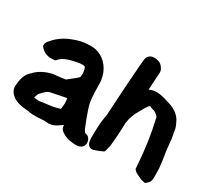

<svg xmlns="http://www.w3.org/2000/svg" viewBox="-137 -944 1327 1206"><g transform="rotate(30 526.5 -341.5)"><path d="M3 -110C3 -94 9 -76 23 -61C53 -28 97 -21 140 -17H143C156 -17 172 -9 213 -11C239 -11 266 -16 283 -13C292 -12 299 -12 305 -12H307C345 -15 375 -43 391 -53C392 -46 390 -24 415 -9C435 5 459 15 497 18H499C500 18 504 19 514 19C530 20 571 16 573 -23C575 -41 566 -65 543 -73L535 -74C521 -81 510 -117 495 -154C484 -188 465 -230 461 -267L458 -292C456 -310 456 -343 455 -364V-384C455 -458 418 -524 358 -552C335 -564 315 -567 285 -567C237 -567 202 -558 160 -541C121 -526 78 -499 48 -462C42 -456 29 -443 29 -424V-417L33 -412C52 -386 88 -371 120 -375L139 -376L146 -382L156 -392C173 -408 192 -418 242 -430C273 -437 303 -442 316 -437H318L320 -436C322 -436 335 -414 331 -371V-370C331 -360 301 -340 259 -306C229 -301 199 -298 169 -295L168 -294H166C125 -285 84 -265 56 -237V-236C50 -230 45 -225 39 -220V-219H38C12 -192 6 -148 3 -111ZM143 -108C143 -111 145 -118 150 -131C156 -146 162 -147 180 -167C190 -177 201 -184 214 -187C251 -195 289 -202 324 -209C330 -191 329 -156 324 -131C296 -120 255 -114 216 -110H215C199 -107 185 -105 177 -105C166 -106 153 -106 143 -108Z M580 -96C580 -76 578 -63 583 -42C584 -35 587 -23 598 -15C611 -5 626 -7 640 -13C660 -20 676 -26 687 -32L696 -37L699 -47C701 -57 705 -69 707 -76V-79C708 -83 711 -97 711 -109C716 -159 717 -177 719 -235L720 -260C727 -302 738 -330 757 -361C773 -389 783 -412 800 -426C803 -424 808 -422 811 -421C825 -416 831 -416 847 -408C851 -406 859 -397 870 -386V-382L871 -379C896 -270 908 -186 917 -64L919 -38L924 -32C939 -14 963 -9 971 -4C982 4 996 5 1002 6L1013 9L1022 2C1038 -9 1046 -26 1046 -44V-70L1045 -114C1042 -159 1030 -218 1027 -249V-252C1027 -254 1026 -256 1026 -259V-260L1020 -318L1010 -373C1008 -394 992 -424 986 -435C963 -473 923 -494 879 -505C851 -514 787 -537 741 -510C742 -546 745 -588 748 -637V-639C748 -651 745 -660 737 -670C721 -701 681 -705 658 -701C649 -699 639 -694 631 -684C624 -675 622 -666 621 -656V-650C618 -626 615 -600 614 -568C606 -474 601 -374 595 -279L593 -245C590 -226 587 -205 584 -187V-185C581 -147 580 -118 580 -96Z"/></g></svg>

Font: Vapor
Style: Blk
Weight: 900
Foundry: Cannot Into Space Fonts
Version: Version 0.179